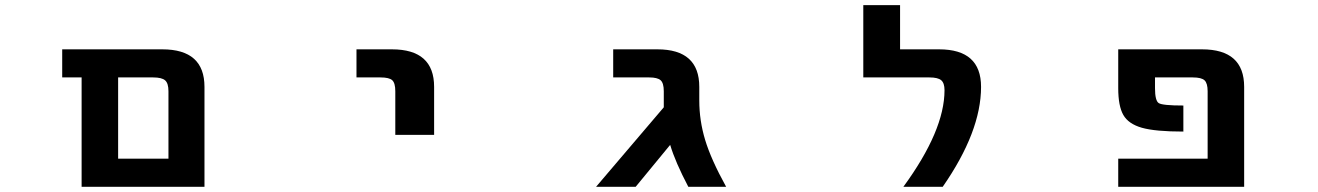

<svg xmlns="http://www.w3.org/2000/svg" viewBox="-20 -712 5040 734"><path d="M425.8 2H292V-416H217.8V-523.4H600.6Q761.7 -523.4 761.7 -379.9V2ZM624 -363.3Q624 -393.6 611.3 -404.8Q598.6 -416 565.4 -416H431.6V-105.5H624Z M1342.8 -416V-523.4H1478.5Q1639.6 -523.4 1639.6 -379.9V-196.3H1491.2V-363.3Q1491.2 -394.5 1479.5 -405.3Q1467.8 -416 1434.6 -416Z M2517.6 -363.3Q2517.6 -394.5 2505.4 -405.3Q2493.2 -416 2461.9 -416H2324.2V-523.4H2493.2Q2653.3 -523.4 2653.3 -379.9V-328.1Q2653.3 -251 2675.8 -176.8Q2698.2 -102.5 2755.9 2H2611.3Q2561.5 -92.8 2542 -158.2L2410.2 2H2258.8L2517.6 -301.8V-316.4Z M3433.6 2Q3590.8 -212.9 3590.8 -367.2Q3590.8 -394.5 3578.1 -405.3Q3565.4 -416 3533.2 -416H3280.3V-692.4H3420.9V-523.4H3570.3Q3730.5 -523.4 3730.5 -379.9Q3730.5 -209 3584 2Z M4736.3 2H4254.9V-105.5H4596.7V-363.3Q4596.7 -393.6 4585 -404.8Q4573.2 -416 4540 -416H4395.5V-375Q4395.5 -327.1 4409.7 -317.9Q4423.8 -308.6 4503.9 -308.6V-209Q4396.5 -209 4345.2 -223.6Q4293.9 -238.3 4274.4 -272.5Q4254.9 -306.6 4254.9 -375V-523.4H4575.2Q4736.3 -523.4 4736.3 -379.9Z"/></svg>

Font: Gen Shin Gothic Monospace Bold
Style: Bold
Weight: 700
Designer: [Source Han Sans]
Ryoko NISHIZUKA  (kana & ideographs); Paul D. Hunt (Latin, Greek & Cyrillic); Wenlong ZHANG  (bopomofo
Version: Version 1.002.20150607